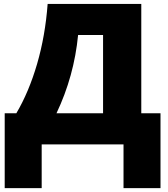

<svg xmlns="http://www.w3.org/2000/svg" viewBox="-20 -734 854 976"><path d="M795.9 222.2H607.9V0H191.9V222.2H3.9V-158.2H63Q127 -266.6 168.5 -408.9Q210 -551.3 222.2 -713.9H698.2V-158.2H795.9ZM503.9 -158.2V-556.2H377Q356.9 -347.2 267.1 -158.2Z"/></svg>

Font: Open Sans ExtBd
Style: Bold
Weight: 800
Foundry: Ascender Corporation
Version: Version 1.10